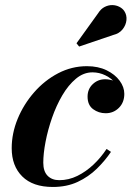

<svg xmlns="http://www.w3.org/2000/svg" viewBox="-20 -733 523 763"><path d="M190 10Q110.5 10 68.5 -31.8Q26.5 -73.5 26.5 -144Q26.5 -203 50.2 -260.8Q74 -318.5 115.5 -366Q157 -413.5 211 -441.8Q265 -470 325.5 -470Q370 -470 403.5 -453.8Q437 -437.5 455.5 -412.2Q474 -387 474 -360Q474 -326 452.5 -304.5Q431 -283 400 -283Q372 -283 350 -299.2Q328 -315.5 328 -349Q328 -379 348.5 -398.5Q369 -418 397.5 -418Q415 -418 432.2 -411.8Q449.5 -405.5 461.2 -392.8Q473 -380 473 -360H455Q455 -382.5 439.2 -402Q423.5 -421.5 399 -433.5Q374.5 -445.5 347.5 -445.5Q312 -445.5 281.8 -420.2Q251.5 -395 227.5 -354Q203.5 -313 186.8 -264.8Q170 -216.5 161 -169.5Q152 -122.5 152 -86.5Q152 -52 169.2 -34.5Q186.5 -17 215.5 -17Q253 -17 287.5 -34Q322 -51 351.8 -79.2Q381.5 -107.5 403.5 -141L421 -129.5Q397.5 -94.5 364.8 -62.5Q332 -30.5 288.8 -10.2Q245.5 10 190 10ZM294.5 -548 284 -561 370 -680.5Q381 -698 396 -705.5Q411 -713 426.2 -712.8Q441.5 -712.5 454.2 -706Q467 -699.5 474 -689Q484.5 -673 482.5 -653Q480.5 -633 467 -616.2Q453.5 -599.5 430 -594Z"/></svg>

Font: Bodoni Moda 11pt
Style: Bold Italic
Weight: 700
Italic angle: -13°
Designer: Owen Earl
Foundry: indestructible type
Version: Version 2.004